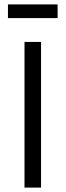

<svg xmlns="http://www.w3.org/2000/svg" viewBox="-20 -850 297 870"><path d="M91 0V-660H166V0ZM16 -768V-830H241V-768Z"/></svg>

Font: Bricolage Grotesque 10pt Light
Style: Regular
Weight: 300
Designer: Mathieu Triay
Foundry: Atelier Triay
Version: Version 1.000; ttfautohint (v1.8.4.7-5d5b);gftools[0.9.32]